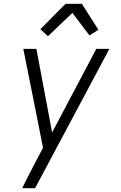

<svg xmlns="http://www.w3.org/2000/svg" viewBox="-20 -778 640 1013"><path d="M97 215Q113 182 130 149Q147 116 164 83L207 2L165 -210L103 -520H172L255 -79L488 -520H557L165 215ZM233 -587 193 -624 326 -758H412L499 -621L452 -591L362 -710Z"/></svg>

Font: Iosevka Aile Light
Style: Italic
Weight: 300
Italic angle: -9°
Designer: Belleve Invis
Foundry: Belleve Invis
Version: Version 31.1.0; ttfautohint (v1.8.4)